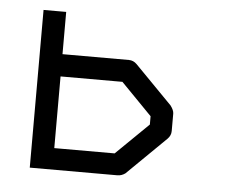

<svg xmlns="http://www.w3.org/2000/svg" viewBox="-39 -514 618 507"><g transform="rotate(5 270.0 -261.0)"><path d="M57 -52V-470H117V-358H293Q305 -358 314 -349L413 -248Q422 -236 422 -227V-181Q422 -169 413 -160L310 -59Q300.5 -52 289 -52ZM117 -109H277L363 -193V-215L281 -299H117Z"/></g></svg>

Font: IBM 3270
Style: Regular
Weight: 400
Monospace: yes
Version: Version 2.3.1